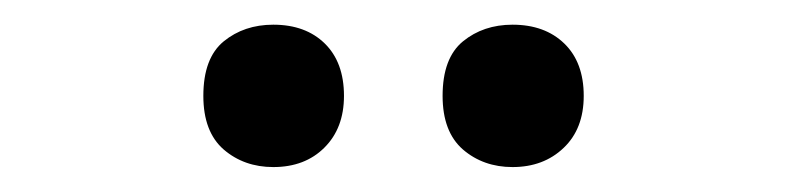

<svg xmlns="http://www.w3.org/2000/svg" viewBox="-20 -760 632 154"><path d="M143.1 -683.1Q143.1 -713.4 159.4 -726.8Q175.8 -740.2 199.2 -740.2Q225.1 -740.2 240.5 -725.1Q255.9 -710 255.9 -683.1Q255.9 -657.2 240.2 -641.6Q224.6 -626 199.2 -626Q175.8 -626 159.4 -640.1Q143.1 -654.3 143.1 -683.1ZM335 -683.1Q335 -713.4 351.3 -726.8Q367.7 -740.2 391.1 -740.2Q417 -740.2 432.6 -725.1Q448.2 -710 448.2 -683.1Q448.2 -656.7 432.1 -641.4Q416 -626 391.1 -626Q367.7 -626 351.3 -640.1Q335 -654.3 335 -683.1Z"/></svg>

Font: f0_58770          
Style: Regular
Weight: 600
Foundry: Ascender Corporation
Version: Version 1.10